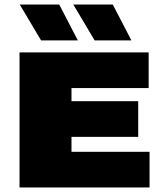

<svg xmlns="http://www.w3.org/2000/svg" viewBox="-20 -826 723 846"><path d="M66 0V-595H635V-438H295V-157H639V0ZM179 -223V-380H589V-223ZM397 -648 303 -806H477L559 -648ZM161 -648 67 -806H241L323 -648Z"/></svg>

Font: Encode Sans SC Expanded Black
Style: Regular
Weight: 900
Width: 7
Designer: Multiple Designers
Foundry: Impallari Type
Version: Version 3.002